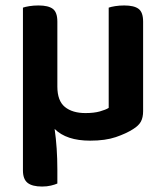

<svg xmlns="http://www.w3.org/2000/svg" viewBox="-20 -500 607 703"><path d="M134 183Q98 183 81 169.5Q64 156 64 124V-472Q72 -475 87.5 -477.5Q103 -480 121 -480Q157 -480 173.5 -467.5Q190 -455 190 -421V-183Q190 -131 217.5 -108.5Q245 -86 293 -86Q324 -86 345.5 -92Q367 -98 378 -105V-472Q386 -475 401.5 -477.5Q417 -480 435 -480Q471 -480 487.5 -467.5Q504 -455 504 -421V-93Q504 -70 496 -55Q488 -40 467 -27Q442 -11 404 2Q366 15 310 15Q223 15 180 -28Q185 7 187.5 44Q190 81 190 121V172Q181 176 166.5 179.5Q152 183 134 183Z"/></svg>

Font: Baloo Chettan 2 SemiBold
Style: Regular
Weight: 600
Designer: Maithili Shingre, Unnati Kotecha and Ek Type
Foundry: Ek Type
Version: Version 1.640;hotconv 1.0.111;makeotfexe 2.5.65597; ttfautoh